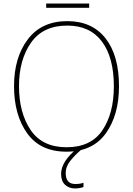

<svg xmlns="http://www.w3.org/2000/svg" viewBox="-20 -844 750 1081"><path d="M650 -358Q650 -532 574 -628.5Q498 -725 359 -725Q214 -725 136.5 -622.5Q59 -520 59 -359Q59 -197 133 -93.5Q207 10 354 10Q502 10 576 -93.5Q650 -197 650 -358ZM87 -359Q87 -507 154.5 -603.5Q222 -700 359 -700Q486 -700 553.5 -610.5Q621 -521 621 -358Q621 -206 556.5 -110.5Q492 -15 355 -15Q218 -15 152.5 -112Q87 -209 87 -359ZM482 -824V-800H240V-824ZM350 131Q350 93 377 60Q404 27 436 0L418 -11Q324 64 324 135Q324 176 346.5 196.5Q369 217 402 217Q428 217 450 209V185Q431 192 404 192Q350 192 350 131Z"/></svg>

Font: Noto Sans Display Thin
Style: Regular
Weight: 250
Designer: Monotype Design Team
Foundry: Monotype Imaging Inc.
Version: Version 1.900